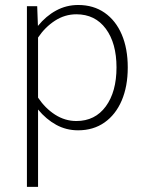

<svg xmlns="http://www.w3.org/2000/svg" viewBox="-20 -515 574 766"><path d="M87.4 -490.2H128.4L131.3 -411.6Q163.6 -451.2 204.1 -473.1Q244.6 -495.1 292 -495.1Q353 -495.1 397.5 -464.1Q441.9 -433.1 465.8 -377.2Q489.7 -321.3 489.7 -245.6Q489.7 -170.4 465.6 -114Q441.4 -57.6 397 -26.4Q352.5 4.9 291.5 4.9Q244.1 4.9 204.1 -17.1Q164.1 -39.1 131.8 -78.1V230.5H87.4ZM284.7 -458Q238.8 -458 199.2 -432.4Q159.7 -406.7 131.8 -365.2V-125.5Q160.2 -83 199.7 -57.6Q239.3 -32.2 284.7 -32.2Q359.4 -32.2 402.1 -90.6Q444.8 -148.9 444.8 -246.1Q444.8 -342.8 402.1 -400.4Q359.4 -458 284.7 -458Z"/></svg>

Font: Estedad-FD ExtraLight
Style: Regular
Weight: 200
Designer: Amin Abedi
Version: Version 7.3